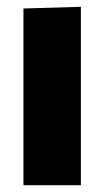

<svg xmlns="http://www.w3.org/2000/svg" viewBox="-20 -545 308 565"><path d="M49 0V-520L218 -525V0Z"/></svg>

Font: Murecho Thin
Style: Bold
Weight: 700
Version: Version 1.010